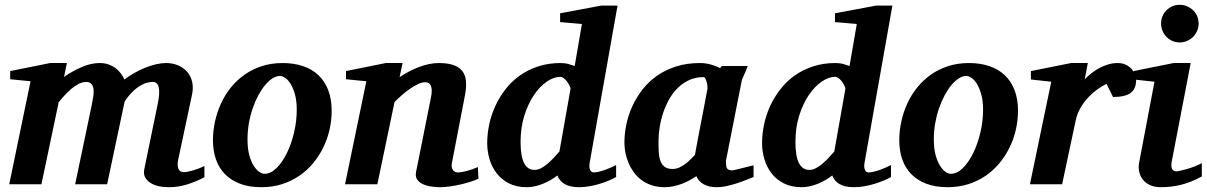

<svg xmlns="http://www.w3.org/2000/svg" viewBox="-20 -760 4979 792"><path d="M823.2 -28.8Q785.2 -9.3 749.8 1.5Q714.4 12.2 675.8 12.2Q652.8 12.2 633.1 7.6Q613.3 2.9 599.1 -6.6Q585 -16.1 578.1 -29.8Q571.3 -43.5 575.2 -62L629.9 -328.1Q649.9 -421.9 610.8 -421.9Q588.9 -421.9 569.6 -412.4Q550.3 -402.8 535.4 -389.6Q520.5 -376.5 509.8 -362.8Q499 -349.1 494.1 -340.8L421.9 0H290L358.9 -329.1Q361.8 -343.8 364.5 -360.1Q367.2 -376.5 366 -390.1Q364.7 -403.8 357.9 -412.8Q351.1 -421.9 335 -421.9Q319.3 -421.9 303.2 -413.3Q287.1 -404.8 272.5 -392.1Q257.8 -379.4 244.9 -365Q231.9 -350.6 222.2 -338.9L150.9 0H18.1L106 -424.8L22 -433.1V-466.8L187 -500H255.9L244.1 -442.9Q280.3 -467.8 318.4 -483.9Q356.4 -500 391.1 -500Q411.6 -500 428 -494.1Q444.3 -488.3 457 -478.8Q469.7 -469.2 478.5 -457Q487.3 -444.8 493.2 -432.1Q512.7 -446.8 534.7 -459.2Q556.6 -471.7 579.1 -480.7Q601.6 -489.7 623.5 -494.9Q645.5 -500 665 -500Q691.4 -500 713.9 -490.7Q736.3 -481.4 751.5 -464.4Q766.6 -447.3 772.5 -423.1Q778.3 -398.9 772 -369.1L714.8 -100.1Q710.4 -78.6 715.8 -64.2Q721.2 -49.8 740.2 -49.8Q745.1 -49.8 754.9 -51.8Q764.6 -53.7 776.4 -57.1Q788.1 -60.5 800.3 -65.2Q812.5 -69.8 823.2 -75.2Z M1204.1 -307.1Q1204.1 -343.8 1196.8 -370.1Q1189.5 -396.5 1179 -413.6Q1168.5 -430.7 1156.5 -438.7Q1144.5 -446.8 1135.3 -446.8Q1120.1 -446.8 1104.2 -436.8Q1088.4 -426.8 1073.5 -408.9Q1058.6 -391.1 1045.4 -366.5Q1032.2 -341.8 1022.2 -312.7Q1012.2 -283.7 1006.6 -251.2Q1001 -218.8 1001 -185.1Q1001 -146.5 1008.5 -119.4Q1016.1 -92.3 1027.1 -75.4Q1038.1 -58.6 1049.8 -50.8Q1061.5 -43 1070.3 -43Q1096.7 -43 1120.8 -66.9Q1145 -90.8 1163.6 -128.9Q1182.1 -167 1193.1 -213.9Q1204.1 -260.7 1204.1 -307.1ZM1348.1 -303.2Q1348.1 -263.7 1339.4 -225.1Q1330.6 -186.5 1313.5 -151.6Q1296.4 -116.7 1271.5 -86.7Q1246.6 -56.6 1214.4 -34.7Q1182.1 -12.7 1142.8 -0.2Q1103.5 12.2 1058.1 12.2Q1006.8 12.2 969.2 -2.4Q931.6 -17.1 907 -42.7Q882.3 -68.4 870.4 -103.8Q858.4 -139.2 858.4 -181.2Q858.4 -220.2 866.9 -259Q875.5 -297.9 891.8 -333.5Q908.2 -369.1 932.6 -399.4Q957 -429.7 989 -452.1Q1021 -474.6 1060.3 -487.3Q1099.6 -500 1146 -500Q1191.9 -500 1229.2 -487.5Q1266.6 -475.1 1293 -450.4Q1319.3 -425.8 1333.7 -388.9Q1348.1 -352.1 1348.1 -303.2Z M1953.6 -22.9Q1940.4 -16.6 1920.9 -10.3Q1901.4 -3.9 1879.6 1Q1857.9 5.9 1836.2 9Q1814.5 12.2 1797.4 12.2Q1780.8 12.2 1761.5 9.8Q1742.2 7.3 1726.3 0.5Q1710.4 -6.3 1701.4 -18.6Q1692.4 -30.8 1696.3 -50.8L1757.3 -356Q1761.2 -374 1761 -386.5Q1760.7 -398.9 1757.1 -406.7Q1753.4 -414.6 1747.3 -417.7Q1741.2 -420.9 1733.4 -420.9Q1721.7 -420.9 1706.5 -414.1Q1691.4 -407.2 1674.6 -396Q1657.7 -384.8 1640.4 -369.9Q1623 -355 1607.4 -338.9L1536.6 0H1403.3L1491.2 -424.8L1407.2 -433.1V-466.8L1571.3 -500H1640.6L1628.4 -441.9Q1646.5 -454.1 1666.7 -464.8Q1687 -475.6 1707.8 -483.4Q1728.5 -491.2 1749.3 -495.6Q1770 -500 1789.6 -500Q1826.7 -500 1850.8 -491.5Q1875 -482.9 1887.5 -466.3Q1899.9 -449.7 1902.1 -425.3Q1904.3 -400.9 1898.4 -369.1L1844.2 -87.9Q1841.8 -75.7 1844 -68.1Q1846.2 -60.5 1850.3 -56.2Q1854.5 -51.8 1859.4 -50.3Q1864.3 -48.8 1868.2 -48.8Q1883.8 -48.8 1906.2 -54.9Q1928.7 -61 1951.2 -70.8Z M2333.5 -394Q2334 -396 2330.6 -403.8Q2327.1 -411.6 2321.3 -420.4Q2315.4 -429.2 2307.4 -436Q2299.3 -442.9 2290.5 -442.9Q2264.2 -442.9 2235.6 -423.3Q2207 -403.8 2182.9 -368.4Q2158.7 -333 2143.1 -283.7Q2127.4 -234.4 2127.4 -174.8Q2127.4 -114.3 2142.1 -86.7Q2156.7 -59.1 2184.6 -59.1Q2197.3 -59.1 2210.2 -65.4Q2223.1 -71.8 2236.1 -82.5Q2249 -93.3 2262 -106.7Q2274.9 -120.1 2287.6 -134.8ZM2412.6 -89.8Q2410.2 -77.6 2411.4 -69.6Q2412.6 -61.5 2415.3 -56.9Q2418 -52.2 2421.9 -50.5Q2425.8 -48.8 2428.7 -48.8Q2439 -48.8 2451.7 -52Q2464.4 -55.2 2477.3 -59.8Q2490.2 -64.5 2501.7 -69.6Q2513.2 -74.7 2521.5 -79.1V-29.8Q2508.8 -22.5 2490.7 -14.9Q2472.7 -7.3 2452.1 -1.2Q2431.6 4.9 2410.4 8.5Q2389.2 12.2 2369.6 12.2Q2331.5 12.2 2309.6 -0.5Q2287.6 -13.2 2279.3 -36.1Q2266.1 -25.9 2250.7 -17.1Q2235.4 -8.3 2219 -1.7Q2202.6 4.9 2186 8.5Q2169.4 12.2 2153.3 12.2Q2109.9 12.2 2078.9 -3.9Q2047.9 -20 2028.1 -46.1Q2008.3 -72.3 1999 -104.5Q1989.7 -136.7 1989.7 -168.9Q1989.7 -207 1998 -246.6Q2006.3 -286.1 2023.2 -322.8Q2040 -359.4 2065.2 -391.8Q2090.3 -424.3 2124 -448.2Q2157.7 -472.2 2200 -486.1Q2242.2 -500 2292.5 -500Q2311 -500 2325.9 -495.6Q2340.8 -491.2 2350.6 -487.8L2380.4 -661.1L2290.5 -668.9V-705.1L2459.5 -736.8H2527.3Z M2898.4 -394Q2898.9 -396 2898.2 -403.8Q2897.5 -411.6 2895.3 -420.2Q2893.1 -428.7 2889.9 -435.3Q2886.7 -441.9 2882.3 -441.9Q2850.1 -441.9 2824 -430.2Q2797.9 -418.5 2777.1 -398.4Q2756.3 -378.4 2741.2 -352.1Q2726.1 -325.7 2716.1 -296.1Q2706.1 -266.6 2701.2 -235.8Q2696.3 -205.1 2696.3 -176.8Q2696.3 -156.7 2697 -136.7Q2697.8 -116.7 2702.9 -100.1Q2708 -83.5 2720 -73.2Q2731.9 -63 2754.4 -63Q2770.5 -63 2784.9 -70.3Q2799.3 -77.6 2811.3 -87.2Q2823.2 -96.7 2832.3 -106.4Q2841.3 -116.2 2846.7 -121.1Q2850.1 -141.1 2852.3 -152.1Q2854.5 -163.1 2856.2 -173.1Q2857.9 -183.1 2860.4 -195.8Q2862.8 -208.5 2867.4 -232.2Q2872.1 -255.9 2879.4 -294.2Q2886.7 -332.5 2898.4 -394ZM3088.4 -29.8Q3071.3 -22.9 3052.5 -15.6Q3033.7 -8.3 3014.2 -2.2Q2994.6 3.9 2975.1 8.1Q2955.6 12.2 2936.5 12.2Q2904.8 12.2 2883.5 0.5Q2862.3 -11.2 2852.5 -33.2Q2839.4 -24.4 2824.2 -16.1Q2809.1 -7.8 2792.5 -1.7Q2775.9 4.4 2758.3 8.3Q2740.7 12.2 2722.7 12.2Q2691.9 12.2 2667.5 3.9Q2643.1 -4.4 2624.5 -18.6Q2606 -32.7 2593 -51.3Q2580.1 -69.8 2571.8 -90.1Q2563.5 -110.4 2559.6 -131.3Q2555.7 -152.3 2555.7 -170.9Q2555.7 -208 2563.7 -246.8Q2571.8 -285.6 2588.6 -322.3Q2605.5 -358.9 2630.9 -391.4Q2656.2 -423.8 2690.9 -448Q2725.6 -472.2 2769.8 -486.1Q2814 -500 2867.7 -500Q2889.6 -500 2911.4 -494.1Q2933.1 -488.3 2950.2 -479L2957.5 -487.8H3064.5Q3062 -480.5 3058.1 -471.2Q3054.2 -461.9 3050.3 -453.1Q3046.4 -444.3 3043.2 -437.3Q3040 -430.2 3039.6 -426.8L2974.6 -97.2Q2974.6 -85.9 2975.3 -78.1Q2976.1 -70.3 2979 -65.7Q2981.9 -61 2987.3 -59.1Q2992.7 -57.1 3001.5 -57.1Q3003.4 -57.1 3015.9 -60.1Q3028.3 -63 3043.2 -66.9Q3058.1 -70.8 3071.3 -74Q3084.5 -77.1 3088.4 -78.1Z M3467.3 -394Q3467.8 -396 3464.4 -403.8Q3460.9 -411.6 3455.1 -420.4Q3449.2 -429.2 3441.2 -436Q3433.1 -442.9 3424.3 -442.9Q3397.9 -442.9 3369.4 -423.3Q3340.8 -403.8 3316.7 -368.4Q3292.5 -333 3276.9 -283.7Q3261.2 -234.4 3261.2 -174.8Q3261.2 -114.3 3275.9 -86.7Q3290.5 -59.1 3318.4 -59.1Q3331.1 -59.1 3344 -65.4Q3356.9 -71.8 3369.9 -82.5Q3382.8 -93.3 3395.8 -106.7Q3408.7 -120.1 3421.4 -134.8ZM3546.4 -89.8Q3543.9 -77.6 3545.2 -69.6Q3546.4 -61.5 3549.1 -56.9Q3551.8 -52.2 3555.7 -50.5Q3559.6 -48.8 3562.5 -48.8Q3572.8 -48.8 3585.4 -52Q3598.1 -55.2 3611.1 -59.8Q3624 -64.5 3635.5 -69.6Q3647 -74.7 3655.3 -79.1V-29.8Q3642.6 -22.5 3624.5 -14.9Q3606.4 -7.3 3585.9 -1.2Q3565.4 4.9 3544.2 8.5Q3522.9 12.2 3503.4 12.2Q3465.3 12.2 3443.4 -0.5Q3421.4 -13.2 3413.1 -36.1Q3399.9 -25.9 3384.5 -17.1Q3369.1 -8.3 3352.8 -1.7Q3336.4 4.9 3319.8 8.5Q3303.2 12.2 3287.1 12.2Q3243.7 12.2 3212.6 -3.9Q3181.6 -20 3161.9 -46.1Q3142.1 -72.3 3132.8 -104.5Q3123.5 -136.7 3123.5 -168.9Q3123.5 -207 3131.8 -246.6Q3140.1 -286.1 3157 -322.8Q3173.8 -359.4 3199 -391.8Q3224.1 -424.3 3257.8 -448.2Q3291.5 -472.2 3333.7 -486.1Q3376 -500 3426.3 -500Q3444.8 -500 3459.7 -495.6Q3474.6 -491.2 3484.4 -487.8L3514.2 -661.1L3424.3 -668.9V-705.1L3593.3 -736.8H3661.1Z M4035.2 -307.1Q4035.2 -343.8 4027.8 -370.1Q4020.5 -396.5 4010 -413.6Q3999.5 -430.7 3987.5 -438.7Q3975.6 -446.8 3966.3 -446.8Q3951.2 -446.8 3935.3 -436.8Q3919.4 -426.8 3904.5 -408.9Q3889.6 -391.1 3876.5 -366.5Q3863.3 -341.8 3853.3 -312.7Q3843.3 -283.7 3837.6 -251.2Q3832 -218.8 3832 -185.1Q3832 -146.5 3839.6 -119.4Q3847.2 -92.3 3858.2 -75.4Q3869.1 -58.6 3880.9 -50.8Q3892.6 -43 3901.4 -43Q3927.7 -43 3951.9 -66.9Q3976.1 -90.8 3994.6 -128.9Q4013.2 -167 4024.2 -213.9Q4035.2 -260.7 4035.2 -307.1ZM4179.2 -303.2Q4179.2 -263.7 4170.4 -225.1Q4161.6 -186.5 4144.5 -151.6Q4127.4 -116.7 4102.5 -86.7Q4077.6 -56.6 4045.4 -34.7Q4013.2 -12.7 3973.9 -0.2Q3934.6 12.2 3889.2 12.2Q3837.9 12.2 3800.3 -2.4Q3762.7 -17.1 3738 -42.7Q3713.4 -68.4 3701.4 -103.8Q3689.5 -139.2 3689.5 -181.2Q3689.5 -220.2 3698 -259Q3706.5 -297.9 3722.9 -333.5Q3739.3 -369.1 3763.7 -399.4Q3788.1 -429.7 3820.1 -452.1Q3852.1 -474.6 3891.4 -487.3Q3930.7 -500 3977.1 -500Q4022.9 -500 4060.3 -487.5Q4097.7 -475.1 4124 -450.4Q4150.4 -425.8 4164.8 -388.9Q4179.2 -352.1 4179.2 -303.2Z M4666.5 -429.2Q4666.5 -394.5 4644.5 -377.2Q4622.6 -359.9 4571.3 -359.9L4544.4 -414.1Q4521 -402.3 4499.8 -386Q4478.5 -369.6 4461.9 -350.1Q4445.3 -330.6 4433.6 -308.6Q4421.9 -286.6 4417.5 -264.2L4361.3 0H4228.5L4316.4 -422.9L4232.4 -432.1V-466.8L4398.4 -500H4467.3L4454.6 -433.1Q4467.8 -446.8 4483.6 -459Q4499.5 -471.2 4517.1 -480.5Q4534.7 -489.7 4553.2 -494.9Q4571.8 -500 4590.3 -500Q4609.9 -500 4624.3 -492.9Q4638.7 -485.8 4647.9 -475.3Q4657.2 -464.8 4661.9 -452.4Q4666.5 -439.9 4666.5 -429.2Z M4937.5 -32.2Q4892.6 -7.8 4852.1 2.2Q4811.5 12.2 4768.6 12.2Q4741.2 12.2 4722.4 2.9Q4703.6 -6.3 4692.9 -21Q4682.1 -35.6 4678.7 -54Q4675.3 -72.3 4679.2 -90.8L4742.2 -422.9L4656.2 -432.1V-466.8L4821.3 -500H4891.6L4814.5 -99.1Q4812.5 -90.3 4812 -82Q4811.5 -73.7 4813.2 -67.4Q4814.9 -61 4819.8 -57.1Q4824.7 -53.2 4833.5 -53.2Q4837.4 -53.2 4848.9 -55.7Q4860.4 -58.1 4875.5 -62.5Q4890.6 -66.9 4907 -73.2Q4923.3 -79.6 4937.5 -86.9ZM4924.3 -663.1Q4924.3 -647 4918.2 -632.8Q4912.1 -618.7 4901.4 -607.9Q4890.6 -597.2 4876.5 -591.1Q4862.3 -585 4846.2 -585Q4830.1 -585 4816.2 -591.1Q4802.2 -597.2 4791.7 -607.9Q4781.2 -618.7 4775.4 -632.8Q4769.5 -647 4769.5 -663.1Q4769.5 -679.2 4775.4 -693.4Q4781.2 -707.5 4791.7 -717.8Q4802.2 -728 4816.2 -734.1Q4830.1 -740.2 4846.2 -740.2Q4862.3 -740.2 4876.5 -734.1Q4890.6 -728 4901.4 -717.8Q4912.1 -707.5 4918.2 -693.4Q4924.3 -679.2 4924.3 -663.1Z"/></svg>

Font: Charis SIL Am
Style: Bold Italic
Weight: 700
Italic angle: -11°
Foundry: SIL International
Version: Version 5.000